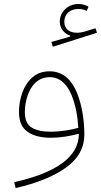

<svg xmlns="http://www.w3.org/2000/svg" viewBox="-20 -681 505 958"><path d="M421.9 -647.9C406.7 -655.8 390.6 -661.1 373 -661.1C346.2 -661.1 323.7 -652.8 305.7 -635.7C287.6 -618.7 278.3 -597.7 278.3 -572.8C278.3 -541 298.8 -513.7 330.1 -503.4V-498.5L236.3 -471.7L243.7 -447.8L463.9 -517.6L456.5 -540L408.7 -525.4C392.1 -520 377 -517.6 363.3 -517.6C325.7 -517.6 300.8 -537.6 300.8 -572.3C300.8 -610.8 329.6 -636.2 371.1 -636.2C385.3 -636.2 399.4 -633.3 412.6 -627ZM373.5 -10.3C371.6 100.6 264.2 180.2 50.8 228L58.1 257.3C163.6 233.4 247.1 199.2 308.6 155.8C370.1 111.8 400.9 56.6 400.9 -9.8C400.9 -74.7 390.6 -151.9 364.7 -216.3C338.9 -280.8 294.9 -325.2 228 -325.2C193.4 -325.2 165 -315.4 142.1 -295.4C119.1 -275.4 102.5 -249.5 91.3 -218.8C80.1 -187.5 74.7 -155.3 74.7 -122.6C74.7 -75.7 89.4 -42.5 118.2 -22.9C147 -3.4 184.6 6.3 231.4 6.3C285.6 6.3 332 -2.9 371.1 -13.2ZM370.6 -43C333 -33.2 285.6 -23.9 231.4 -23.9C191.9 -23.9 161.1 -30.8 138.2 -44.4C115.2 -58.1 104 -84 104 -122.6C104 -149.4 108.4 -175.8 117.2 -202.6C134.8 -255.9 170.9 -295.9 228 -295.9C280.8 -295.9 314.9 -259.3 336.9 -207C358.4 -154.8 368.2 -93.3 370.6 -43Z"/></svg>

Font: Estedad Thin
Style: Regular
Weight: 100
Designer: Amin Abedi
Version: Version 7.3